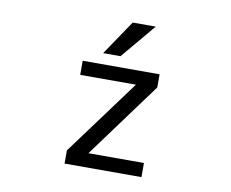

<svg xmlns="http://www.w3.org/2000/svg" viewBox="-82 -862 1163 968"><g transform="rotate(10 500.0 -378.0)"><path d="M639.6 -757.8 490.2 -580.1H401.4L521.5 -757.8ZM306.6 -524.4H700.2V-457L416 -70.3H700.2V2H306.6V-65.4L591.8 -452.1H306.6Z"/></g></svg>

Font: GenEi Gothic M Regular
Style: Regular
Weight: 400
Designer: o_tamon (Modified); [Source Han Sans]
Ryoko NISHIZUKA  (kana & ideographs); Paul D. Hunt (Latin, Greek & Cyrillic); Wenl
Version: Version 1.1a;Original Version 1.004